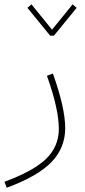

<svg xmlns="http://www.w3.org/2000/svg" viewBox="-99 -604 390 884"><path d="M253.9 -567.9 235.4 -584 140.6 -467.3 45.9 -584 27.3 -567.9 131.8 -439.9H149.4ZM117.2 -254.9C153.8 -152.3 171.9 -70.8 171.9 -10.7C171.9 43 152.3 88.9 113.8 127C74.7 164.6 10.7 200.2 -78.6 232.9L-67.9 260.3C26.4 225.6 94.7 186.5 137.2 143.1C179.7 99.6 201.2 46.9 201.2 -14.2C201.2 -76.2 182.1 -160.2 144.5 -265.6Z"/></svg>

Font: Estedad Thin
Style: Regular
Weight: 100
Designer: Amin Abedi
Version: Version 7.3